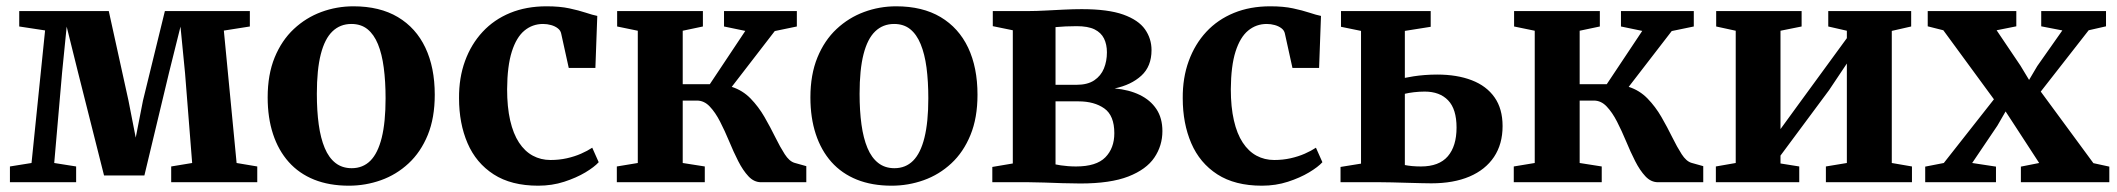

<svg xmlns="http://www.w3.org/2000/svg" viewBox="-20 -578 6716 609"><path d="M11.5 0V-50L80 -61L123 -481.5L41 -494V-543H325L387.5 -259L410.5 -141.5L433.5 -259L503 -543H772.5V-494L690 -481L730.5 -61L796 -50V0H523V-50L589.5 -61L567 -345.5L552.5 -493.5L516 -347L438 -21.5H310L227.5 -348.5L191.5 -493.5L177 -348.5L152 -61L221.5 -50V0Z M829 -269Q829 -341.5 851.2 -395.8Q873.5 -450 912 -486Q950.5 -522 999.2 -540Q1048 -558 1101 -558Q1184.5 -558 1242 -523.8Q1299.5 -489.5 1329.2 -426.8Q1359 -364 1359 -277.5Q1359 -204 1336.8 -149.8Q1314.5 -95.5 1276 -59.8Q1237.5 -24 1188.5 -6.5Q1139.5 11 1086.5 11Q1024.5 11 976.5 -8.2Q928.5 -27.5 895.8 -64.2Q863 -101 846 -152.8Q829 -204.5 829 -269ZM1095.5 -44.5Q1131 -44.5 1154.8 -68.2Q1178.5 -92 1190.8 -141.2Q1203 -190.5 1203 -266Q1203 -320 1197.2 -363.5Q1191.5 -407 1178.8 -438Q1166 -469 1145.5 -485.5Q1125 -502 1094.5 -502Q1059 -502 1034.5 -478.5Q1010 -455 997.5 -406Q985 -357 985 -280.5Q985 -226.5 991 -183Q997 -139.5 1010 -108.5Q1023 -77.5 1044.2 -61Q1065.5 -44.5 1095.5 -44.5Z M1687 11Q1601.5 11 1545.8 -25Q1490 -61 1463 -123.8Q1436 -186.5 1436 -266.5Q1435.5 -331 1455 -384.5Q1474.5 -438 1510.8 -477Q1547 -516 1598.2 -537Q1649.5 -558 1713.5 -558Q1755.5 -558 1785.8 -551.5Q1816 -545 1837.8 -537.8Q1859.5 -530.5 1874.5 -527.5L1868.5 -362.5H1784L1760 -471.5Q1758 -481.5 1749.2 -488.2Q1740.5 -495 1728 -498.5Q1715.5 -502 1702.5 -502Q1669 -502 1643.5 -481Q1618 -460 1603.5 -414.5Q1589 -369 1588.5 -295Q1588.5 -238.5 1598.2 -196Q1608 -153.5 1626.2 -125.8Q1644.5 -98 1670 -84.2Q1695.5 -70.5 1726 -70.5Q1753.5 -70.5 1778 -76Q1802.5 -81.5 1823 -90.5Q1843.5 -99.5 1858.5 -109.5L1879 -63.5Q1865.5 -48.5 1836.8 -31.2Q1808 -14 1769.5 -1.5Q1731 11 1687 11Z M1936.5 0V-50L2003 -61V-480.5L1937.5 -494V-543H2209.5V-494L2145.5 -480.5V-311H2231.5L2344 -480L2276.5 -494V-543H2507.5V-494L2437.5 -479.5L2301 -302.5Q2335.5 -291.5 2360.8 -265.5Q2386 -239.5 2404.8 -207Q2423.5 -174.5 2439 -143Q2454.5 -111.5 2469 -89Q2483.5 -66.5 2500 -61.5L2537.5 -51V0H2394Q2371.5 0 2354 -18.8Q2336.5 -37.5 2321.5 -67Q2306.5 -96.5 2292.8 -129.8Q2279 -163 2264 -192.2Q2249 -221.5 2231.2 -240.2Q2213.5 -259 2190.5 -259H2145.5V-61L2215.5 -50V0Z M2550.5 -269Q2550.5 -341.5 2572.8 -395.8Q2595 -450 2633.5 -486Q2672 -522 2720.8 -540Q2769.5 -558 2822.5 -558Q2906 -558 2963.5 -523.8Q3021 -489.5 3050.8 -426.8Q3080.5 -364 3080.5 -277.5Q3080.5 -204 3058.2 -149.8Q3036 -95.5 2997.5 -59.8Q2959 -24 2910 -6.5Q2861 11 2808 11Q2746 11 2698 -8.2Q2650 -27.5 2617.2 -64.2Q2584.5 -101 2567.5 -152.8Q2550.5 -204.5 2550.5 -269ZM2817 -44.5Q2852.5 -44.5 2876.2 -68.2Q2900 -92 2912.2 -141.2Q2924.5 -190.5 2924.5 -266Q2924.5 -320 2918.8 -363.5Q2913 -407 2900.2 -438Q2887.5 -469 2867 -485.5Q2846.5 -502 2816 -502Q2780.5 -502 2756 -478.5Q2731.5 -455 2719 -406Q2706.5 -357 2706.5 -280.5Q2706.5 -226.5 2712.5 -183Q2718.5 -139.5 2731.5 -108.5Q2744.5 -77.5 2765.8 -61Q2787 -44.5 2817 -44.5Z M3406.5 4Q3380 4 3350 3Q3320 2 3292 1Q3264 0 3243.5 0H3127.5V-48.5L3192.5 -59.5V-482L3129 -495V-543H3247.5Q3266.5 -543 3295 -544.5Q3323.5 -546 3354.5 -547.5Q3385.5 -549 3411 -549Q3494.5 -549 3542.8 -531.8Q3591 -514.5 3611.8 -485Q3632.5 -455.5 3632.5 -419Q3632.5 -367.5 3600.2 -338Q3568 -308.5 3515.5 -297.5Q3561 -293.5 3595 -277Q3629 -260.5 3648 -232Q3667 -203.5 3667 -162Q3667 -116 3641.5 -78.2Q3616 -40.5 3559 -18.2Q3502 4 3406.5 4ZM3393 -50Q3457.5 -50 3486 -79Q3514.5 -108 3514.5 -155.5Q3514.5 -211.5 3482.8 -234Q3451 -256.5 3401 -256.5H3328V-56.5Q3334.5 -55 3344.8 -53.5Q3355 -52 3367.5 -51Q3380 -50 3393 -50ZM3328 -309H3394.5Q3429.5 -309 3450.8 -323.2Q3472 -337.5 3481.5 -360.8Q3491 -384 3491 -412Q3491 -437 3481.8 -455.8Q3472.5 -474.5 3451.8 -484.8Q3431 -495 3395 -495Q3377 -495 3360 -494.2Q3343 -493.5 3328 -492Z M3982.5 11Q3897 11 3841.2 -25Q3785.5 -61 3758.5 -123.8Q3731.5 -186.5 3731.5 -266.5Q3731 -331 3750.5 -384.5Q3770 -438 3806.2 -477Q3842.5 -516 3893.8 -537Q3945 -558 4009 -558Q4051 -558 4081.2 -551.5Q4111.5 -545 4133.2 -537.8Q4155 -530.5 4170 -527.5L4164 -362.5H4079.5L4055.5 -471.5Q4053.5 -481.5 4044.8 -488.2Q4036 -495 4023.5 -498.5Q4011 -502 3998 -502Q3964.5 -502 3939 -481Q3913.5 -460 3899 -414.5Q3884.5 -369 3884 -295Q3884 -238.5 3893.8 -196Q3903.5 -153.5 3921.8 -125.8Q3940 -98 3965.5 -84.2Q3991 -70.5 4021.5 -70.5Q4049 -70.5 4073.5 -76Q4098 -81.5 4118.5 -90.5Q4139 -99.5 4154 -109.5L4174.5 -63.5Q4161 -48.5 4132.2 -31.2Q4103.5 -14 4065 -1.5Q4026.5 11 3982.5 11Z M4232 0V-48.5L4297 -59V-480L4233.5 -493V-543H4518V-493L4436 -480V-331Q4448 -333.5 4464 -336Q4480 -338.5 4499.2 -340Q4518.5 -341.5 4538.5 -341.5Q4601.5 -341.5 4648.2 -323.5Q4695 -305.5 4720.5 -269.2Q4746 -233 4746 -178Q4746 -121 4718.8 -80.2Q4691.5 -39.5 4641 -18Q4590.5 3.5 4520 3.5Q4510 3.5 4488.8 3Q4467.5 2.5 4442.5 1.8Q4417.5 1 4395 0.5Q4372.5 0 4359.5 0ZM4487 -50Q4544.5 -50 4572.2 -82.2Q4600 -114.5 4600 -173.5Q4600 -232 4573.2 -259.8Q4546.5 -287.5 4499 -287.5Q4482 -287.5 4465 -285.5Q4448 -283.5 4436 -280.5V-54.5Q4445.5 -52.5 4459.2 -51.2Q4473 -50 4487 -50Z M4781.5 0V-50L4848 -61V-480.5L4782.5 -494V-543H5054.5V-494L4990.5 -480.5V-311H5076.5L5189 -480L5121.5 -494V-543H5352.5V-494L5282.5 -479.5L5146 -302.5Q5180.5 -291.5 5205.8 -265.5Q5231 -239.5 5249.8 -207Q5268.5 -174.5 5284 -143Q5299.5 -111.5 5314 -89Q5328.5 -66.5 5345 -61.5L5382.5 -51V0H5239Q5216.5 0 5199 -18.8Q5181.5 -37.5 5166.5 -67Q5151.5 -96.5 5137.8 -129.8Q5124 -163 5109 -192.2Q5094 -221.5 5076.2 -240.2Q5058.5 -259 5035.5 -259H4990.5V-61L5060.5 -50V0Z M5422.5 0V-50L5485.5 -61V-480.5L5423.5 -494V-543H5694.5V-494L5627.5 -480.5V-168.5L5683.5 -245.5L5838 -457V-480.5L5779 -494V-543H6042V-494L5980.5 -480V-61L6044.5 -50V0H5771.5V-50L5838 -61V-376.5L5781.5 -292L5627.5 -84.5V-59.5L5687 -50V0Z M6145.5 -61 6304.5 -263 6144 -482 6094.5 -494.5V-543H6375.5V-494.5L6313 -482L6388.5 -370L6416 -324.5L6442 -368.5L6521.5 -481.5L6454.5 -494.5V-543H6660V-494.5L6605 -482L6453 -287.5L6620 -60.5L6670.5 -49.5V0H6390V-49.5L6448 -61L6372.5 -177L6341.5 -224.5L6315.5 -179.5L6235.5 -61L6311 -49.5V0H6086.5V-49.5Z"/></svg>

Font: Merriweather 48pt
Style: Bold
Weight: 700
Version: Version 2.100